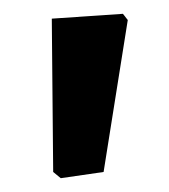

<svg xmlns="http://www.w3.org/2000/svg" viewBox="-20 -662 245 278"><path d="M158 -642 165 -633 130 -413 68 -404 57 -413 55 -635Z"/></svg>

Font: Alegreya Sans SC
Style: Bold
Weight: 700
Designer: Juan Pablo del Peral
Foundry: Huerta Tipografica
Version: Version 2.007